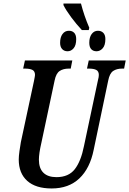

<svg xmlns="http://www.w3.org/2000/svg" viewBox="-20 -1056 731 1086"><path d="M86 -154Q86 -172 90 -201Q94 -230 98 -252L172 -597Q178 -627 178 -632Q178 -653 163.5 -660.5Q149 -668 121 -668H111L121 -714H389L380 -668H369Q338 -668 317.5 -654.5Q297 -641 289 -601L214 -248Q200 -187 200 -153Q200 -104 225.5 -79Q251 -54 299 -54Q368 -54 403 -99Q438 -144 455 -230L534 -602Q539 -620 539 -632Q539 -653 524.5 -660.5Q510 -668 482 -668H472L482 -714H691L682 -668H671Q640 -668 620 -654.5Q600 -641 592 -600L510 -209Q489 -104 429 -47Q369 10 272 10Q182 10 134 -33Q86 -76 86 -154ZM339 -1027V-1036H438Q456 -966 485 -899L482 -886H443Q412 -919 383 -958Q354 -997 339 -1027ZM320 -814Q320 -845 333.5 -863.5Q347 -882 370 -882Q389 -882 400 -870Q411 -858 411 -835Q411 -800 396.5 -783Q382 -766 362 -766Q343 -766 331.5 -778.5Q320 -791 320 -814ZM485 -814Q485 -845 498.5 -863.5Q512 -882 534 -882Q553 -882 564.5 -870Q576 -858 576 -835Q576 -800 561 -783Q546 -766 526 -766Q507 -766 496 -778Q485 -790 485 -814Z"/></svg>

Font: Noto Serif CondSemiBold
Style: Italic
Weight: 600
Width: 3
Italic angle: -12°
Designer: Monotype Design Team
Foundry: Monotype Imaging Inc.
Version: Version 1.001